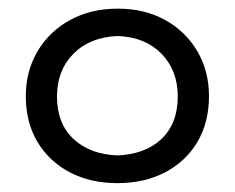

<svg xmlns="http://www.w3.org/2000/svg" viewBox="-20 -754 540 442"><path d="M250.2 -396.2Q187.3 -398.7 149.3 -434Q111.2 -469.4 111.2 -532.1Q111.2 -592.2 149.3 -630.5Q187.3 -668.7 251.2 -671.1Q314.4 -668.6 351.8 -630.2Q389.2 -591.8 389.2 -532.1Q389.2 -469.4 351.6 -434Q314 -398.7 250.2 -396.2ZM250.2 -332.4Q312.5 -332.4 360.1 -357.3Q407.6 -382.1 434.4 -427.1Q461.1 -472.2 461.1 -532.9Q461.1 -590.3 434.4 -635.9Q407.6 -681.6 360.4 -707.8Q313.1 -734.1 251.2 -734.1Q189 -734.1 141.2 -707.8Q93.3 -681.6 66.4 -635.9Q39.4 -590.3 39.4 -532.9Q39.4 -472.2 66.3 -427.1Q93.3 -382.1 140.8 -357.3Q188.3 -332.4 250.2 -332.4Z"/></svg>

Font: Pinar FD VF
Style: Regular
Weight: 300
Designer: Amin Abedi
Version: Version 2.000